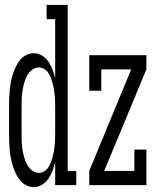

<svg xmlns="http://www.w3.org/2000/svg" viewBox="-20 -755 640 783"><path d="M118 8Q102 8 87 0.5Q72 -7 61.5 -20Q51 -33 44 -48Q37 -63 32 -79Q27 -95 24 -111.5Q21 -128 19.5 -144Q18 -160 17.5 -176.5Q17 -193 17 -210V-320Q17 -337 17.5 -353.5Q18 -370 19.5 -386Q21 -402 24 -418.5Q27 -435 32 -451Q37 -467 44 -482Q51 -497 61.5 -510Q72 -523 87 -530.5Q102 -538 118 -538Q136 -538 152 -528Q168 -518 178 -503Q188 -488 194.5 -470.5Q201 -453 205 -436V-677H170V-735H256V-58H291V0H205V-94Q201 -77 194.5 -59.5Q188 -42 178 -27Q168 -12 152 -2Q136 8 118 8ZM139 -50Q139 -50 139 -50Q139 -50 139 -50Q150 -50 160.5 -56.5Q171 -63 177.5 -73Q184 -83 188 -94Q192 -105 195 -116.5Q198 -128 200 -139.5Q202 -151 203 -163Q204 -175 204.5 -186.5Q205 -198 205 -210V-320Q205 -332 204.5 -344Q204 -356 203 -367.5Q202 -379 200 -390.5Q198 -402 195 -413.5Q192 -425 188 -436Q184 -447 177.5 -457Q171 -467 160.5 -473.5Q150 -480 139 -480Q123 -480 110 -469.5Q97 -459 89.5 -444.5Q82 -430 78 -414.5Q74 -399 71.5 -383.5Q69 -368 68.5 -352Q68 -336 68 -320V-210Q68 -194 68.5 -178Q69 -162 71.5 -146.5Q74 -131 78 -115.5Q82 -100 89.5 -85.5Q97 -71 110 -60.5Q123 -50 139 -50ZM344 0V-58L515 -472H393V-385H344V-530H577V-472L405 -58H528V-145H577V0Z"/></svg>

Font: Iosevka Slab Light Extended
Style: Regular
Weight: 300
Width: 7
Monospace: yes
Designer: Belleve Invis
Foundry: Belleve Invis
Version: Version 11.1.0; ttfautohint (v1.8.3)